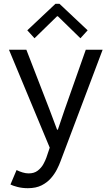

<svg xmlns="http://www.w3.org/2000/svg" viewBox="-20 -780 581 1013"><path d="M127 212.9Q97.2 212.9 71.3 206.1Q45.4 199.2 35.2 193.4L67.4 117.2Q83 125 99.6 129.9Q116.2 134.8 129.9 134.8Q159.7 135.3 179 120.4Q198.2 105.5 209 85.7Q219.7 65.9 224.6 51.8L251 -26.4L252.9 24.4L27.3 -517.6H119.1L241.2 -202.1L281.2 -95.7H285.2L321.3 -202.1L432.6 -517.6H521.5L298.8 72.3Q292.5 89.8 280.5 113.5Q268.6 137.2 249 159.9Q229.5 182.6 199.7 197.8Q169.9 212.9 127 212.9ZM162.1 -578.1 124 -620.1 272.5 -759.8H293.9L442.4 -620.1L404.3 -578.1L285.2 -694.3H281.2Z"/></svg>

Font: Reddit Sans
Style: Regular
Weight: 400
Designer: Stephen Hutchings
Foundry: Reddit
Version: Version 1.014